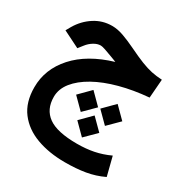

<svg xmlns="http://www.w3.org/2000/svg" viewBox="-180 -595 1018 1065"><g transform="rotate(30 329.0 -62.5)"><path d="M405 -25.6 475.2 -96.3 545.9 -25.6 475.2 44.6ZM250.1 -25.6 320.3 -96.3 390.9 -25.6 320.3 44.6ZM326.7 93.8 396.8 23.1 467.5 93.8 396.8 164ZM347.7 -291.5Q340.3 -294.4 333.7 -297.1Q327.1 -299.8 316.4 -303.7Q283.7 -316.4 262.9 -323.2Q242.2 -330.1 232.9 -330.1Q211.4 -330.1 189 -316.4Q166.5 -302.7 150.4 -281.7L127 -252L20.5 -305.2L38.1 -336.4Q70.3 -390.6 121.1 -423.3Q171.9 -456.1 233.4 -456.1Q268.6 -456.1 307.4 -442.1Q346.2 -428.2 389.6 -407.2Q445.8 -379.9 483.6 -365Q521.5 -350.1 552.7 -343.5Q584 -336.9 620.6 -335L611.3 -215.3Q512.7 -207 428.2 -184.3Q343.8 -161.6 281.2 -126.7Q218.8 -91.8 183.8 -47.9Q148.9 -3.9 148.9 46.4Q148.9 126.5 205.6 167.2Q262.2 208 389.6 208Q447.3 208 496.3 198.2Q545.4 188.5 595.2 165.5L625.5 285.2Q571.3 311 513.2 320.8Q455.1 330.6 382.8 330.6Q281.7 330.6 201.7 301.3Q121.6 272 75.2 210.9Q28.8 149.9 28.8 54.2Q28.8 -62 111.3 -153.8Q193.8 -245.6 347.7 -291.5Z"/></g></svg>

Font: Vazir FD-WOL
Style: Bold-FD-WOL
Weight: 700
Designer: Saber Rastikerdar
Foundry: Saber Rastikerdar
Version: Version 30.1.0